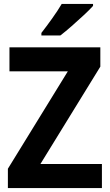

<svg xmlns="http://www.w3.org/2000/svg" viewBox="-20 -1020 558 974"><path d="M497 -66H20V-164L324 -658H28V-780H489V-682L185 -188H497ZM452 -990Q436 -972 406 -944Q376 -916 343.5 -887.5Q311 -859 286 -840H190V-853Q215 -885 244 -925.5Q273 -966 293 -1000H452Z"/></svg>

Font: Noto Sans Malayalam UI SemiCondensed
Style: Bold
Weight: 700
Width: 4
Designer: Jelle Bosma - Monotype Design Team
Foundry: Monotype Imaging Inc.
Version: Version 2.104; ttfautohint (v1.8.4.7-5d5b)